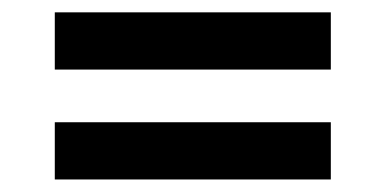

<svg xmlns="http://www.w3.org/2000/svg" viewBox="-20 -490 620 308"><path d="M67.9 -293.9H510.7V-202.1H67.9ZM67.9 -470.2H510.7V-378.4H67.9Z"/></svg>

Font: Kantumruy
Style: Bold
Weight: 600
Foundry: Sovichet Tep
Version: Version 1.20 August 16, 2013